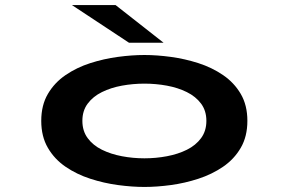

<svg xmlns="http://www.w3.org/2000/svg" viewBox="-20 -730 1140 761"><path d="M552.5 11Q503.5 11 447.8 3.5Q392 -4 338 -21.5Q284 -39 240 -69Q196 -99 169.8 -144Q143.5 -189 143.5 -251Q143.5 -313 169.8 -357.8Q196 -402.5 240 -432.5Q284 -462.5 337.8 -479.8Q391.5 -497 447.2 -504.5Q503 -512 552.5 -512Q601.5 -512 657 -504.5Q712.5 -497 766.2 -479.8Q820 -462.5 864 -432.5Q908 -402.5 934.2 -357.8Q960.5 -313 960.5 -251Q960.5 -189 934.2 -144Q908 -99 864 -69Q820 -39 766.2 -21.5Q712.5 -4 657 3.5Q601.5 11 552.5 11ZM552.5 -102.5Q598 -102.5 641.8 -110.8Q685.5 -119 720.8 -136.5Q756 -154 777 -182.5Q798 -211 798 -251Q798 -291 777 -319.2Q756 -347.5 720.5 -365Q685 -382.5 641.5 -390.5Q598 -398.5 552.5 -398.5Q507 -398.5 463.2 -390.5Q419.5 -382.5 384 -365Q348.5 -347.5 327.5 -319.2Q306.5 -291 306.5 -251Q306.5 -211 327.5 -182.5Q348.5 -154 384 -136.5Q419.5 -119 463.2 -110.8Q507 -102.5 552.5 -102.5ZM491.5 -560.5 265 -710H438L628.5 -560.5Z"/></svg>

Font: Trispace Expanded SemiBold
Style: Regular
Weight: 600
Width: 7
Designer: Tyler Finck
Foundry: Etcetera Type Company
Version: Version 1.210; ttfautohint (v1.8.3)